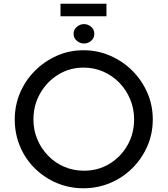

<svg xmlns="http://www.w3.org/2000/svg" viewBox="-20 -1000 897 1028"><path d="M59 -361Q59 -436 87.5 -503Q116 -570 167 -621Q218 -672 284.5 -701.5Q351 -731 427 -731Q503 -731 570.5 -701.5Q638 -672 689 -621Q740 -570 769 -503Q798 -436 798 -361Q798 -284 769 -217.5Q740 -151 689 -100Q638 -49 570.5 -20.5Q503 8 427 8Q351 8 284.5 -20Q218 -48 167 -98Q116 -148 87.5 -215.5Q59 -283 59 -361ZM159 -360Q159 -303 180 -253.5Q201 -204 238 -166Q275 -128 324 -107Q373 -86 430 -86Q505 -86 565.5 -122.5Q626 -159 662 -221.5Q698 -284 698 -361Q698 -418 677 -468.5Q656 -519 619 -557Q582 -595 533 -616.5Q484 -638 428 -638Q352 -638 291 -600Q230 -562 194.5 -499Q159 -436 159 -360ZM374 -819Q374 -842 391.5 -856.5Q409 -871 430 -871Q451 -871 468 -856.5Q485 -842 485 -819Q485 -796 468 -781.5Q451 -767 430 -767Q409 -767 391.5 -781.5Q374 -796 374 -819ZM304 -980H550V-913H304Z"/></svg>

Font: Synthetic
Style: Regular
Weight: 400
Designer: Santiago Orozco
Foundry: Typemade
Version: Version 2.000; ttfautohint (v1.8.4.7-5d5b)